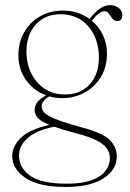

<svg xmlns="http://www.w3.org/2000/svg" viewBox="-20 -496 516 762"><path d="M304 9.5Q386.5 31 415 59Q443.5 87 443.5 125Q443.5 178 390.5 212Q337.5 246 241.5 246Q134 246 81.2 210.2Q28.5 174.5 28.5 123.5Q28.5 85 62.2 51.5Q96 18 176 -0.5Q141 -15 129.2 -29Q117.5 -43 117.5 -59Q117.5 -74.5 127.2 -89Q137 -103.5 163 -117.5Q114 -135.5 83.5 -178Q53 -220.5 53 -276Q53 -328.5 76 -368.5Q99 -408.5 139 -431.2Q179 -454 230.5 -454Q289.5 -454 335.5 -421L339 -425.5Q357.5 -448.5 376.8 -462Q396 -475.5 417.5 -475.5Q437.5 -475.5 451.5 -464.2Q465.5 -453 465.5 -436.5Q465.5 -412.5 445 -412.5Q433.5 -412.5 426.2 -422.2Q419 -432 412 -441.8Q405 -451.5 394.5 -451.5Q374 -451.5 344.5 -414Q372 -391 388.2 -357.2Q404.5 -323.5 404.5 -283.5Q404.5 -230.5 380.5 -190.8Q356.5 -151 316 -128.8Q275.5 -106.5 226 -106.5Q199.5 -106.5 175.5 -113.5Q145.5 -95.5 145.5 -74Q145.5 -61.5 155 -50Q164.5 -38.5 198.2 -24.5Q232 -10.5 304 9.5ZM220 -439.5Q159 -439.5 122 -398.5Q85 -357.5 85 -292.5Q85 -243.5 104.2 -204.8Q123.5 -166 157.8 -143.5Q192 -121 237 -121Q299.5 -121 336 -161.2Q372.5 -201.5 372.5 -267Q372.5 -342 331 -390.8Q289.5 -439.5 220 -439.5ZM55.5 121Q55.5 170 100 201.5Q144.5 233 246 233Q329.5 233 372.8 205.2Q416 177.5 416 131Q416 111.5 405 94.5Q394 77.5 365.2 62.2Q336.5 47 282 33Q229 19 195.5 7Q125.5 20.5 90.5 51.2Q55.5 82 55.5 121Z"/></svg>

Font: Fraunces 72pt Thin
Style: Regular
Weight: 100
Version: Version 1.000;[b76b70a41]